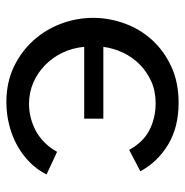

<svg xmlns="http://www.w3.org/2000/svg" viewBox="-9 -562 580 602"><g transform="rotate(90 281.0 -261.0)"><path d="M300 9Q239 9 190.5 -14Q142 -37 107.5 -75Q73 -113 54.5 -162Q36 -211 36 -263Q36 -313 53.5 -361.5Q71 -410 105 -447.5Q139 -485 188.5 -508Q238 -531 302 -531Q379 -531 433.5 -498Q488 -465 517 -411L450 -376Q425 -421 387 -440Q349 -459 304 -459Q265 -459 234.5 -445Q204 -431 181.5 -408.5Q159 -386 145 -356.5Q131 -327 127 -295H352V-235H127Q130 -199 145 -167.5Q160 -136 184 -112.5Q208 -89 239 -75.5Q270 -62 306 -62Q328 -62 349.5 -67.5Q371 -73 390.5 -83.5Q410 -94 427 -111Q444 -128 456 -150L527 -117Q512 -87 488 -63.5Q464 -40 434.5 -24Q405 -8 370.5 0.5Q336 9 300 9Z"/></g></svg>

Font: Rising Sun
Style: Regular
Weight: 400
Designer: Matt McInerney, Pablo Impallari, Rodrigo Fuenzalida (Raleway font), Stephen Hutchings (Greek), Cristiano Sobral (main ch
Foundry: The Rising Sun Project Authors
Version: Version 4.327; ttfautohint (v1.8.4.7-5d5b-dirty)